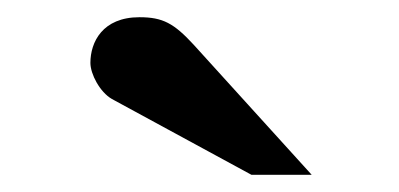

<svg xmlns="http://www.w3.org/2000/svg" viewBox="-20 -754 463 223"><path d="M342 -551 205 -702C182 -727 169 -734 142 -734C99 -734 85 -705 85 -681C85 -668 96 -647 110 -639L272 -551Z"/></svg>

Font: Veleka
Style: Bold Italic
Weight: 700
Italic angle: -12°
Designer: Stefan Peev, Context Ltd, 2016; SIL International, 1997-2014.
Foundry: Stefan Peev, Context Ltd, 2016
Version: Version 5.000